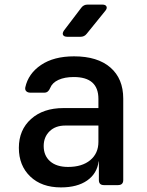

<svg xmlns="http://www.w3.org/2000/svg" viewBox="-20 -805 640 835"><path d="M245 10Q161 10 111.5 -37.5Q62 -85 62 -162Q62 -240 115 -287.5Q168 -335 256 -335H408V-375Q408 -470 301 -470Q261 -470 234 -457.5Q207 -445 198 -422Q190 -402 173 -402H112Q101 -402 94.5 -408Q88 -414 90 -425Q103 -485 158.5 -522.5Q214 -560 302 -560Q404 -560 460 -511.5Q516 -463 516 -376V-22Q516 0 493 0H432Q410 0 410 -22V-103H409Q402 -50 359 -20Q316 10 245 10ZM276 -79Q337 -79 372.5 -108.5Q408 -138 408 -188V-259H264Q221 -259 195.5 -234Q170 -209 170 -170Q170 -128 198 -103.5Q226 -79 276 -79ZM273 -645Q259 -645 254.5 -652.5Q250 -660 258 -672L334 -772Q344 -785 361 -785H425Q439 -785 443 -777Q447 -769 438 -758L357 -658Q347 -645 330 -645Z"/></svg>

Font: Pitagon Sans Mono SemiBold
Style: Regular
Weight: 600
Monospace: yes
Designer: Travis Tran
Foundry: Pitagon
Version: Version 1.001; ttfautohint (v1.8.4.7-5d5b);gftools[0.9.26]